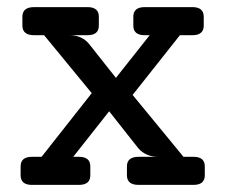

<svg xmlns="http://www.w3.org/2000/svg" viewBox="-20 -520 635 540"><path d="M524 -79Q556 -79 556 -52V-27Q556 0 524 0H370Q337 0 337 -27V-52Q337 -79 370 -79H425Q390 -79 369 -103L287 -207L186 -79H202Q234 -79 234 -52V-27Q234 0 202 0H70Q38 0 38 -27V-52Q38 -79 70 -79H97L238 -258L104 -421H76Q43 -421 43 -448V-473Q43 -500 76 -500H226Q258 -500 258 -473V-448Q258 -421 226 -421H175Q210 -421 230 -397L306 -301L401 -421H387Q355 -421 355 -448V-473Q355 -500 387 -500H521Q553 -500 553 -473V-448Q553 -421 521 -421H486L353 -253L496 -79Z"/></svg>

Font: Solway
Style: Regular
Weight: 400
Designer: Mariya V. Pigoulevskaya
Foundry: The Northern Block Ltd.
Version: Version 1.000;hotconv 1.0.109;makeotfexe 2.5.65596